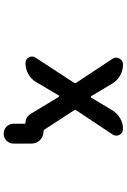

<svg xmlns="http://www.w3.org/2000/svg" viewBox="157 -724 686 1040"><g transform="rotate(90 500.0 -204.0)"><path d="M650.4 65.4V4.9Q650.4 1 646.5 1Q613.3 1 596.7 -27.3L505.9 -177.7Q503.9 -180.7 501 -180.7Q498 -180.7 496.1 -177.7L423.8 -55.7Q408.2 -29.3 380.9 -14.2Q353.5 1 322.3 1Q300.8 1 291 -17.6Q286.1 -26.4 286.1 -35.2Q286.1 -44.9 293 -54.7L426.8 -259.8Q432.6 -267.6 426.8 -276.4L298.8 -469.7Q292 -479.5 292 -490.2Q292 -499 296.9 -507.8Q307.6 -527.3 329.1 -527.3Q361.3 -527.3 389.2 -511.7Q417 -496.1 433.6 -467.8L500 -356.4Q502 -353.5 504.9 -353.5Q507.8 -353.5 509.8 -356.4L578.1 -470.7Q594.7 -497.1 621.6 -512.2Q648.4 -527.3 678.7 -527.3Q700.2 -527.3 710 -508.8Q714.8 -500 714.8 -491.2Q714.8 -481.4 709 -471.7L579.1 -276.4Q573.2 -267.6 579.1 -259.8L680.7 -103.5Q684.6 -96.7 692.4 -96.7Q719.7 -96.7 738.8 -77.6Q757.8 -58.6 757.8 -31.2V65.4Q757.8 87.9 742.2 103.5Q726.6 119.1 704.1 119.1Q681.6 119.1 666 103.5Q650.4 87.9 650.4 65.4Z"/></g></svg>

Font: Rounded-X Mgen+ 2m medium
Style: Regular
Weight: 500
Designer: [Source Han Sans]
Ryoko NISHIZUKA  (kana & ideographs); Paul D. Hunt (Latin, Greek & Cyrillic); Wenlong ZHANG  (bopomofo
Version: Version 1.059.20150602